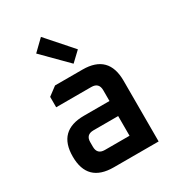

<svg xmlns="http://www.w3.org/2000/svg" viewBox="-186 -894 919 1005"><g transform="rotate(-30 273.5 -391.0)"><path d="M205 0Q47 0 47 -156Q47 -312 205 -312H359V-377Q359 -423 313 -423H101V-486L153 -525H319Q476 -525 476 -367V0ZM164 -148Q164 -102 210 -102H359V-221H210Q164 -221 164 -176ZM151 -719 216 -782 351 -629 294 -575Z"/></g></svg>

Font: Oxanium SemiBold
Style: Regular
Weight: 600
Designer: Severin Meyer
Version: Version 2.000